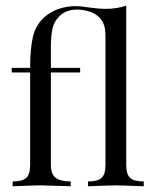

<svg xmlns="http://www.w3.org/2000/svg" viewBox="-20 -652 541 672"><path d="M421.8 -75Q421.8 -41.9 435.5 -29.4Q449.2 -16.9 483.1 -16.9V0Q408.9 -3.2 385.5 -3.2Q362.1 -3.2 287.9 0V-16.9Q321.8 -16.9 335.5 -29.4Q349.2 -41.9 349.2 -75V-524.2Q349.2 -549.2 344 -564.5Q338.7 -579.8 327.4 -591.1Q312.9 -605.6 291.5 -612.1Q270.2 -618.5 250 -618.5Q209.7 -618.5 186.3 -593.5Q169.4 -576.6 163.7 -551.6Q158.1 -526.6 158.1 -490.3V-414.5H260.5V-398.4H158.1V-75Q158.1 -41.9 175.4 -29.4Q192.7 -16.9 227.4 -16.9V0L209.7 -0.8Q139.5 -3.2 121.8 -3.2Q98.4 -3.2 24.2 0V-16.9Q58.1 -16.9 71.8 -29.4Q85.5 -41.9 85.5 -75V-398.4H21V-414.5H85.5Q85.5 -483.1 95.6 -524.6Q105.6 -566.1 137.1 -593.5Q158.9 -612.1 187.1 -621.4Q215.3 -630.6 246 -630.6Q260.5 -630.6 292.7 -625.8Q326.6 -621 349.2 -621Q388.7 -621 421.8 -632.3Z"/></svg>

Font: Playfair Display
Style: Regular
Weight: 400
Designer: Claus Eggers Sørensen
Foundry: Claus Eggers Sørensen
Version: Version 1.005; ttfautohint (v1.2) -l 10 -r 42 -G 200 -x 21 -